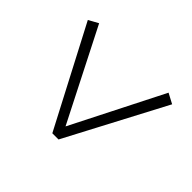

<svg xmlns="http://www.w3.org/2000/svg" viewBox="-131 -806 876 876"><g transform="rotate(-45 307.5 -368.0)"><path d="M46 -349V-389L526 -640L552 -593L92 -359V-378L552 -145L526 -96Z"/></g></svg>

Font: Noto Serif JP Black
Style: Regular
Weight: 900
Designer: Ryoko NISHIZUKA 西塚涼子 (kana & ideographs); Frank Grießhammer (Latin, Greek & Cyrillic); Wenlong ZHANG 张文龙 (bopomofo); San
Foundry: Adobe
Version: Version 2.003-H1;hotconv 1.1.1;makeotfexe 2.6.0